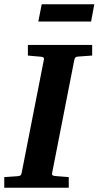

<svg xmlns="http://www.w3.org/2000/svg" viewBox="-35 -882 463 902"><path d="M398 -621V-671H96V-621C123 -618 153 -616 153 -616C166 -615 174 -613 171 -601L67 -71C65 -57 59 -55 44 -54C44 -54 14 -52 -15 -50V0H288V-50C256 -53 225 -55 225 -55C212 -56 208 -59 210 -70L314 -600C316 -609 319 -615 329 -616ZM408 -862H161L145 -781H393Z"/></svg>

Font: Veleka
Style: Bold Italic
Weight: 700
Italic angle: -12°
Designer: Stefan Peev, Context Ltd, 2016; SIL International, 1997-2014.
Foundry: Stefan Peev, Context Ltd, 2016
Version: Version 5.000